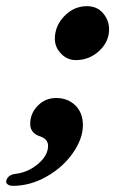

<svg xmlns="http://www.w3.org/2000/svg" viewBox="-91 -437 374 623"><path d="M-70 147Q-64 130 -40 127Q1 122 33 94.5Q65 67 65 36Q65 13 35 4Q23 0 15 -10Q7 -20 7 -35Q7 -69 31.5 -94Q56 -119 91 -119Q129 -119 153.5 -95Q178 -71 178 -31Q178 13 145.5 59.5Q113 106 60 136Q7 166 -49 166Q-61 166 -67 160.5Q-73 155 -70 147ZM87 -311Q87 -353 118 -385Q149 -417 191 -417Q224 -417 243.5 -394Q263 -371 263 -342Q263 -302 231 -272Q199 -242 155 -242Q127 -242 107 -263Q87 -284 87 -311Z"/></svg>

Font: EB Garamond ExtraBold
Style: Italic
Weight: 800
Italic angle: -17.2°
Designer: Georg Duffner and Octavio Pardo
Foundry: Georg Duffner
Version: Version 1.000